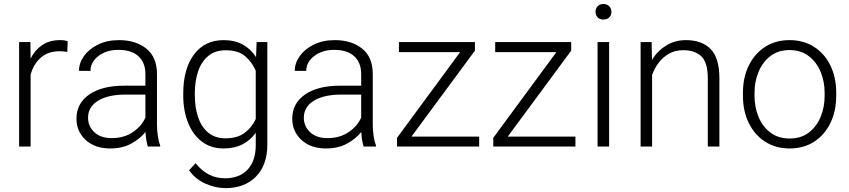

<svg xmlns="http://www.w3.org/2000/svg" viewBox="-20 -741 4293 971"><path d="M322.3 -532.2 320.3 -478.5Q311 -480 301.8 -481Q292.5 -481.9 281.2 -481.9Q222.2 -481.9 185.5 -448.7Q148.9 -415.5 134.8 -363.3V0H76.7V-528.3H133.8L134.8 -444.8Q156.2 -487.8 193.1 -512.9Q230 -538.1 283.7 -538.1Q307.6 -538.1 322.3 -532.2Z M727.5 0Q723.1 -13.7 720 -33.4Q716.8 -53.2 715.8 -73.7Q689.5 -40 644.5 -15.1Q599.6 9.8 537.1 9.8Q460 9.8 413.3 -33.2Q366.7 -76.2 366.7 -140.6Q366.7 -218.3 431.2 -262.9Q495.6 -307.6 607.4 -307.6H715.3V-367.2Q715.3 -423.8 680.4 -456.3Q645.5 -488.8 579.1 -488.8Q517.6 -488.8 477.5 -457.5Q437.5 -426.3 437.5 -382.3L379.4 -382.8Q379.4 -422.4 404.8 -457.8Q430.2 -493.2 475.8 -515.6Q521.5 -538.1 582 -538.1Q666.5 -538.1 720.2 -495.1Q773.9 -452.1 773.9 -366.2V-110.8Q773.9 -83.5 778.1 -54.2Q782.2 -24.9 790 -6.3V0ZM543.9 -42.5Q607.4 -42.5 651.9 -72.8Q696.3 -103 715.3 -146.5V-262.7H615.7Q525.9 -262.7 475.6 -231.4Q425.3 -200.2 425.3 -145.5Q425.3 -102.5 457 -72.5Q488.8 -42.5 543.9 -42.5Z M906.7 -258.8V-269Q906.7 -392.1 960.9 -465.1Q1015.1 -538.1 1110.8 -538.1Q1167.5 -538.1 1208.3 -515.4Q1249 -492.7 1274.9 -452.1L1277.8 -528.3H1332V-9.3Q1332 93.8 1274.4 152.1Q1216.8 210.4 1120.6 210.4Q1071.3 210.4 1019.8 188Q968.3 165.5 936 120.1L969.2 84.5Q1001 124 1037.6 142.3Q1074.2 160.6 1116.7 160.6Q1191.9 160.6 1232.7 116.2Q1273.4 71.8 1273.4 -7.3V-69.3Q1247.1 -32.2 1206.5 -11.2Q1166 9.8 1109.9 9.8Q1046.9 9.8 1001.5 -24.4Q956.1 -58.6 931.4 -119.4Q906.7 -180.2 906.7 -258.8ZM965.3 -269V-258.8Q965.3 -197.8 981.9 -148.4Q998.5 -99.1 1033 -70.3Q1067.4 -41.5 1120.6 -41.5Q1180.7 -41.5 1217.5 -69.3Q1254.4 -97.2 1273.4 -139.2V-382.8Q1256.8 -423.8 1221.4 -455.3Q1186 -486.8 1121.6 -486.8Q1067.9 -486.8 1033.2 -458Q998.5 -429.2 981.9 -379.9Q965.3 -330.6 965.3 -269Z M1818.8 0Q1814.5 -13.7 1811.3 -33.4Q1808.1 -53.2 1807.1 -73.7Q1780.8 -40 1735.8 -15.1Q1690.9 9.8 1628.4 9.8Q1551.3 9.8 1504.6 -33.2Q1458 -76.2 1458 -140.6Q1458 -218.3 1522.5 -262.9Q1586.9 -307.6 1698.7 -307.6H1806.6V-367.2Q1806.6 -423.8 1771.7 -456.3Q1736.8 -488.8 1670.4 -488.8Q1608.9 -488.8 1568.8 -457.5Q1528.8 -426.3 1528.8 -382.3L1470.7 -382.8Q1470.7 -422.4 1496.1 -457.8Q1521.5 -493.2 1567.1 -515.6Q1612.8 -538.1 1673.3 -538.1Q1757.8 -538.1 1811.5 -495.1Q1865.2 -452.1 1865.2 -366.2V-110.8Q1865.2 -83.5 1869.4 -54.2Q1873.5 -24.9 1881.3 -6.3V0ZM1635.3 -42.5Q1698.7 -42.5 1743.2 -72.8Q1787.6 -103 1806.6 -146.5V-262.7H1707Q1617.2 -262.7 1566.9 -231.4Q1516.6 -200.2 1516.6 -145.5Q1516.6 -102.5 1548.3 -72.5Q1580.1 -42.5 1635.3 -42.5Z M2403.3 -50.3V0H1987.8V-43.9L2307.1 -477.5H1997.6V-528.3H2381.8V-484.9L2061 -50.3Z M2890.1 -50.3V0H2474.6V-43.9L2793.9 -477.5H2484.4V-528.3H2868.7V-484.9L2547.9 -50.3Z M2991.7 -681.2Q2991.7 -697.8 3002.2 -709.2Q3012.7 -720.7 3031.7 -720.7Q3050.3 -720.7 3061.3 -709.2Q3072.3 -697.8 3072.3 -681.2Q3072.3 -664.6 3061.3 -653.3Q3050.3 -642.1 3031.7 -642.1Q3012.7 -642.1 3002.2 -653.3Q2991.7 -664.6 2991.7 -681.2ZM3060.5 -528.3V0H3002V-528.3Z M3435.5 -487.3Q3394 -487.3 3362.8 -469.2Q3331.5 -451.2 3310.3 -422.6Q3289.1 -394 3277.8 -361.8V0H3219.7V-528.3H3275.4L3277.3 -438.5Q3304.7 -483.4 3348.9 -510.7Q3393.1 -538.1 3449.7 -538.1Q3528.8 -538.1 3573.5 -493.4Q3618.2 -448.7 3618.2 -344.2V0H3559.6V-344.7Q3559.6 -426.3 3526.1 -456.8Q3492.7 -487.3 3435.5 -487.3Z M3737.3 -256.3V-272Q3737.3 -349.1 3766.6 -409.2Q3795.9 -469.2 3848.9 -503.7Q3901.9 -538.1 3972.7 -538.1Q4044.4 -538.1 4097.7 -503.7Q4150.9 -469.2 4179.9 -409.2Q4209 -349.1 4209 -272V-256.3Q4209 -179.7 4179.9 -119.4Q4150.9 -59.1 4097.9 -24.7Q4044.9 9.8 3973.6 9.8Q3902.3 9.8 3849.1 -24.7Q3795.9 -59.1 3766.6 -119.4Q3737.3 -179.7 3737.3 -256.3ZM3795.9 -272V-256.3Q3795.9 -198.7 3816.4 -149.4Q3836.9 -100.1 3876.5 -70.3Q3916 -40.5 3973.6 -40.5Q4030.8 -40.5 4070.1 -70.3Q4109.4 -100.1 4129.9 -149.4Q4150.4 -198.7 4150.4 -256.3V-272Q4150.4 -329.1 4129.9 -378.2Q4109.4 -427.2 4069.8 -457.5Q4030.3 -487.8 3972.7 -487.8Q3915.5 -487.8 3876.2 -457.5Q3836.9 -427.2 3816.4 -378.2Q3795.9 -329.1 3795.9 -272Z"/></svg>

Font: Vazirmatn RD UI FD ExtraLight
Style: Regular
Weight: 200
Designer: Saber Rastikerdar
Foundry: Saber Rastikerdar
Version: Version 33.003